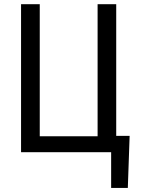

<svg xmlns="http://www.w3.org/2000/svg" viewBox="-20 -731 679 922"><path d="M81.1 -710.9H170.9V-76.7H448.7V-710.9H538.1V-78.6H602.5L593.8 171.4H513.7V0H81.1Z"/></svg>

Font: RobotoCondensed-Regular
Style: Regular
Weight: 400
Designer: Google
Version: Version 2.001201; 2014